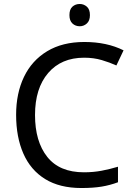

<svg xmlns="http://www.w3.org/2000/svg" viewBox="-20 -935 672 965"><path d="M403 -645Q288 -645 222 -568Q156 -491 156 -357Q156 -224 217.5 -146.5Q279 -69 402 -69Q449 -69 491 -77Q533 -85 573 -97V-19Q533 -4 490.5 3Q448 10 389 10Q280 10 207 -35Q134 -80 97.5 -163Q61 -246 61 -358Q61 -466 100.5 -548.5Q140 -631 217 -677.5Q294 -724 404 -724Q517 -724 601 -682L565 -606Q532 -621 491.5 -633Q451 -645 403 -645ZM381 -915Q401 -915 416.5 -901.5Q432 -888 432 -859Q432 -831 416.5 -817Q401 -803 381 -803Q359 -803 344 -817Q329 -831 329 -859Q329 -888 344 -901.5Q359 -915 381 -915Z"/></svg>

Font: Noto Sans Anatolian Hieroglyphs
Style: Regular
Weight: 400
Designer: Monotype Design Team
Foundry: Monotype Imaging Inc.
Version: Version 2.001; ttfautohint (v1.8.4.7-5d5b)